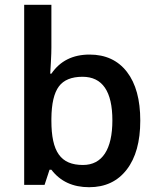

<svg xmlns="http://www.w3.org/2000/svg" viewBox="-20 -780 663 810"><path d="M357.9 -549.8C287.1 -549.8 233.4 -522.9 196.8 -469.2H191.9C192.4 -476.6 193.4 -493.2 194.8 -519.5C196.3 -545.9 196.8 -565.9 196.8 -579.1V-759.8H82V0H168L189 -64H196.8C234.4 -14.6 287.6 9.8 356 9.8C423.8 9.8 476.6 -15.1 514.6 -64.5C552.7 -113.8 571.8 -182.6 571.8 -271C571.8 -359.4 553.2 -427.7 515.6 -476.6C478 -525.4 425.3 -549.8 357.9 -549.8ZM328.1 -456.1C412.1 -456.1 454.1 -394.5 454.1 -272C454.1 -150.4 411.6 -84 330.1 -84C235.8 -84 196.8 -139.6 196.8 -271V-278.8C197.3 -342.8 208 -388.2 228.5 -415.5C248.5 -442.4 281.7 -456.1 328.1 -456.1Z"/></svg>

Font: Samim Medium
Style: Regular
Weight: 500
Foundry: DejaVu fonts team - Redesigned by Saber Rastikerdar
Version: Version 4.0.5